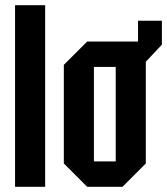

<svg xmlns="http://www.w3.org/2000/svg" viewBox="-20 -720 644 740"><path d="M38 0V-700H154V0Z M226 -90V-470L316 -560H512V-640H604V-548L542 -482V-90L452 0H316ZM342 -98H426V-462H342Z"/></svg>

Font: Tektur Condensed Medium
Style: Regular
Weight: 500
Width: 3
Designer: Adam Jagosz
Foundry: Adam Jagosz
Version: Version 1.005;gftools[0.9.30]